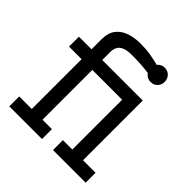

<svg xmlns="http://www.w3.org/2000/svg" viewBox="-190 -854 996 996"><g transform="rotate(45 308.0 -356.0)"><path d="M28 0V-72.8H120.2V-438.2H28V-511H120.2V-584.5Q120.2 -632.1 142.2 -660Q164.1 -687.9 200.2 -699.9Q236.2 -712 278.2 -712Q320.2 -712 353.3 -706.4Q386.4 -700.9 419.5 -692V-629.8Q383.4 -634.6 352.7 -636.4Q322 -638.2 289.8 -638.2Q254.8 -638.2 234.9 -629.7Q215.1 -621.1 206.9 -605.8Q198.8 -590.5 198.8 -570.8V-511H347.5V-438.2H198.8V-72.8H267.8V0ZM348.5 0V-72.8H417.5V-438.2H325.2V-511H496V-72.8H588V0ZM456.5 -607.5Q434.8 -607.5 419.9 -622.5Q405 -637.5 405 -659.2Q405 -681.8 419.9 -697Q434.8 -712.2 456.5 -712.2Q479.2 -712.2 493.8 -697Q508.2 -681.8 508.2 -659.2Q508.2 -637.5 493.8 -622.5Q479.2 -607.5 456.5 -607.5Z"/></g></svg>

Font: Overpass Mono Light
Style: Regular
Weight: 300
Monospace: yes
Designer: Delve Withrington, Dave Bailey
Foundry: Delve Fonts LLC
Version: Version 4.000